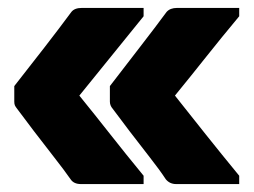

<svg xmlns="http://www.w3.org/2000/svg" viewBox="-20 -542 640 484"><path d="M342 -99V-78H184Q166 -78 158 -90Q142 -113 116.5 -145.5Q91 -178 65.5 -211.5Q40 -245 23 -268Q19 -273 17.5 -276.5Q16 -280 16 -286V-325Q53 -372 92.5 -423Q132 -474 160 -512Q168 -522 186 -522H342V-501Q298 -447 259 -398.5Q220 -350 180 -301Q219 -253 257.5 -204Q296 -155 342 -99ZM583 -99V-78H424Q408 -78 398 -90Q383 -113 357.5 -145.5Q332 -178 306.5 -211.5Q281 -245 264 -268Q257 -276 257 -286V-325Q293 -372 332.5 -423Q372 -474 400 -512Q409 -522 426 -522H583V-501Q538 -447 499.5 -398.5Q461 -350 421 -301Q459 -253 498 -204Q537 -155 583 -99Z"/></svg>

Font: Recursive Sn Lnr St Blk
Style: Regular
Weight: 900
Version: Version 1.079;hotconv 1.0.112;makeotfexe 2.5.65598; ttfautoh